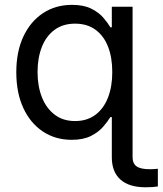

<svg xmlns="http://www.w3.org/2000/svg" viewBox="-20 -567 673 794"><path d="M582.5 207.5Q513.7 207.5 478 175.5Q442.4 143.6 442.4 83.5V-92.3H528.3V83.5Q528.3 108.9 544.7 120.8Q561 132.8 600.1 132.8Q606.4 132.8 616 132.3Q625.5 131.8 632.8 130.9V204.1Q625 205.6 611.8 206.5Q598.6 207.5 582.5 207.5ZM276.4 11.2Q209 11.2 157.2 -23.2Q105.5 -57.6 76.4 -120.4Q47.4 -183.1 47.4 -268.6Q47.4 -353.5 76.7 -416Q106 -478.5 158 -512.7Q210 -546.9 277.8 -546.9Q326.2 -546.9 357.4 -531.2Q388.7 -515.6 407.2 -493.9Q425.8 -472.2 436.5 -454.1H442.4V-539.1H528.3V0H442.4V-83H436.5Q425.3 -64.5 406.2 -42.5Q387.2 -20.5 355.7 -4.6Q324.2 11.2 276.4 11.2ZM290.5 -66.4Q339.8 -66.4 374.3 -92Q408.7 -117.7 426.5 -163.3Q444.3 -209 444.3 -269Q444.3 -329.1 426.8 -374Q409.2 -418.9 374.8 -444.1Q340.3 -469.2 290.5 -469.2Q240.2 -469.2 205.6 -443.6Q170.9 -418 153.1 -372.8Q135.3 -327.6 135.3 -269Q135.3 -210.9 153.3 -165Q171.4 -119.1 206.1 -92.8Q240.7 -66.4 290.5 -66.4Z"/></svg>

Font: Inter 18pt
Style: Regular
Weight: 400
Designer: Rasmus Andersson
Foundry: rsms
Version: Version 4.001;git-66647c0bb